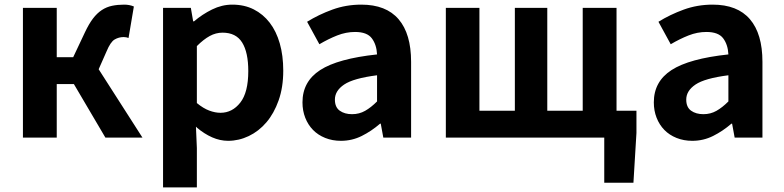

<svg xmlns="http://www.w3.org/2000/svg" viewBox="-20 -594 3383 829"><path d="M79 -560H225V-347H296L347 -455Q364 -491 381.5 -514Q399 -537 419.5 -550.5Q440 -564 464 -569Q488 -574 516 -574Q539 -574 558 -566L535 -430Q530 -432 525 -433Q520 -434 514 -434Q493 -434 475 -423.5Q457 -413 440 -372L406 -295L595 0H435L299 -231H225V0H79Z M804 -560 814 -502H818Q853 -532 895.5 -553Q938 -574 983 -574Q1035 -574 1075.5 -553.5Q1116 -533 1144.5 -496Q1173 -459 1188 -406.5Q1203 -354 1203 -289Q1203 -217 1183 -160.5Q1163 -104 1130 -65.5Q1097 -27 1054 -6.5Q1011 14 965 14Q930 14 896 -1Q862 -16 830 -43Q829 -45 828 -45.5Q827 -46 826 -47L830 45V215H684V-560ZM830 -149Q858 -126 883.5 -116.5Q909 -107 932 -107Q983 -107 1017.5 -151Q1052 -195 1052 -287Q1052 -368 1025.5 -410.5Q999 -453 941 -453Q912 -453 885.5 -438.5Q859 -424 830 -395Z M1452 14Q1415 14 1384 1.5Q1353 -11 1331.5 -33Q1310 -55 1298 -85.5Q1286 -116 1286 -152Q1286 -242 1362.5 -291.5Q1439 -341 1608 -359Q1606 -401 1585.5 -428.5Q1565 -456 1513 -456Q1474 -456 1436 -441Q1398 -426 1359 -403L1306 -500Q1356 -531 1415 -552.5Q1474 -574 1540 -574Q1647 -574 1701 -511Q1755 -448 1755 -327V0H1635L1624 -60H1621Q1584 -28 1542 -7Q1500 14 1452 14ZM1500 -101Q1531 -101 1556.5 -115.5Q1582 -130 1608 -156V-269Q1506 -256 1466 -229Q1426 -202 1426 -164Q1426 -131 1447 -116Q1468 -101 1500 -101Z M2050 -560V-116H2203V-560H2343V-116H2496V-560H2642V-116H2728V-20L2715 195H2589V0H1905V-560Z M2969 14Q2932 14 2901 1.5Q2870 -11 2848.5 -33Q2827 -55 2815 -85.5Q2803 -116 2803 -152Q2803 -242 2879.5 -291.5Q2956 -341 3125 -359Q3123 -401 3102.5 -428.5Q3082 -456 3030 -456Q2991 -456 2953 -441Q2915 -426 2876 -403L2823 -500Q2873 -531 2932 -552.5Q2991 -574 3057 -574Q3164 -574 3218 -511Q3272 -448 3272 -327V0H3152L3141 -60H3138Q3101 -28 3059 -7Q3017 14 2969 14ZM3017 -101Q3048 -101 3073.5 -115.5Q3099 -130 3125 -156V-269Q3023 -256 2983 -229Q2943 -202 2943 -164Q2943 -131 2964 -116Q2985 -101 3017 -101Z"/></svg>

Font: Kinto Sans
Style: Bold
Weight: 700
Designer: Authors: Ryoko NISHIZUKA  (kana & ideographs); Paul D. Hunt (Latin, Greek & Cyrillic); Wenlong ZHANG  (bopomofo); Sandol
Foundry: Adobe Systems Incorporated, ookami Inc.
Version: Version 0.001